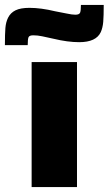

<svg xmlns="http://www.w3.org/2000/svg" viewBox="-72 -763 443 783"><path d="M57 -510H242V0H57ZM-39 -691Q-29 -711 -8.5 -721Q12 -731 48 -731Q95 -731 153 -717Q167 -714 178.5 -712Q190 -710 199 -708Q222 -703 235 -703Q251 -703 254.5 -711Q258 -719 258 -743H351Q351 -698 349 -674Q347 -650 339 -632Q320 -591 251 -591Q204 -591 146 -605L100 -615Q81 -619 64 -619Q48 -619 44.5 -611.5Q41 -604 41 -579H-52Q-52 -625 -50 -649Q-48 -673 -39 -691Z"/></svg>

Font: Saira Stencil
Style: Regular
Weight: 400
Designer: Hector Gatti with collaboration of the Omnibus-Type team
Foundry: Omnibus-Type
Version: Version 1.003